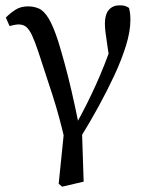

<svg xmlns="http://www.w3.org/2000/svg" viewBox="-20 -513 547 723"><path d="M201 179 226 -66 224 15Q204 -73 178 -154Q152 -235 125 -316Q112 -355 101.5 -378Q91 -401 79.5 -411Q68 -421 50 -421Q42 -421 33.5 -419Q25 -417 16 -415L2 -447Q19 -464 38.5 -476.5Q58 -489 86 -489Q108 -489 127 -480.5Q146 -472 163.5 -443Q181 -414 200 -355Q211 -319 223.5 -273.5Q236 -228 249 -172Q262 -116 276 -47L288 -42L295 171L214 190ZM283 5 263 -39Q287 -82 306 -120Q325 -158 341.5 -194.5Q358 -231 373 -269Q388 -307 403 -350L395 -270Q388 -318 383.5 -347Q379 -376 377 -393.5Q375 -411 375 -424Q375 -459 390 -476Q405 -493 430 -493Q445 -493 452.5 -490Q460 -487 466 -483Q468 -475 469.5 -465Q471 -455 471 -437Q471 -395 454.5 -341.5Q438 -288 410.5 -229Q383 -170 350 -110Q317 -50 283 5Z"/></svg>

Font: Source Serif 4 18pt
Style: Regular
Weight: 400
Designer: Frank Grießhammer
Foundry: Adobe Systems Incorporated
Version: Version 4.004;hotconv 1.0.116;makeotfexe 2.5.65601